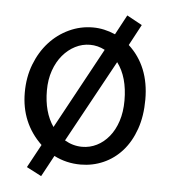

<svg xmlns="http://www.w3.org/2000/svg" viewBox="-46 -561 592 668"><g transform="rotate(5 250.0 -227.5)"><path d="M252 -406Q225 -406 200.5 -393.5Q176 -381 157 -358.5Q138 -336 127 -304.5Q116 -273 116 -235Q116 -159 150 -110L304 -393Q279 -406 252 -406ZM386 -417Q460 -349 460 -233Q460 -175 444 -129.5Q428 -84 400 -52.5Q372 -21 334.5 -4.5Q297 12 255 12Q205 12 162 -10L122 64L70 37L114 -44Q40 -115 40 -221Q40 -275 57.5 -320Q75 -365 104.5 -397.5Q134 -430 173.5 -448.5Q213 -467 257 -467Q296 -467 335 -450L372 -519L425 -490ZM351 -354 194 -67Q223 -50 255 -50Q282 -50 306 -62Q330 -74 348.5 -96.5Q367 -119 377.5 -151Q388 -183 388 -223Q388 -305 351 -354Z"/></g></svg>

Font: Inconsolata
Style: Regular
Weight: 400
Designer: Raph Levien, Kirill Tkachev
Foundry: Cyreal
Version: Version 1.013